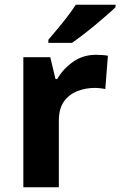

<svg xmlns="http://www.w3.org/2000/svg" viewBox="-20 -786 505 806"><path d="M383 -556Q394 -556 409 -555Q424 -554 433 -552L422 -412Q415 -414 401.5 -415.5Q388 -417 378 -417Q340 -417 305 -403.5Q270 -390 248.5 -360Q227 -330 227 -278V0H78V-546H191L213 -454H220Q244 -496 286 -526Q328 -556 383 -556ZM465 -756Q451 -742 428 -722Q405 -702 378.5 -680Q352 -658 326.5 -638.5Q301 -619 282 -606H183V-619Q199 -638 220.5 -663.5Q242 -689 263 -716.5Q284 -744 298 -766H465Z"/></svg>

Font: Noto Sans Adlam
Style: Regular
Weight: 400
Designer: Mark Jamra, Neil Patel
Foundry: JamraPatel LLC
Version: Version 3.001